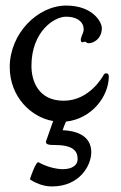

<svg xmlns="http://www.w3.org/2000/svg" viewBox="-20 -425 436 690"><path d="M371 -150C371 -164 358 -164 353 -157C349 -149 301 -63 209 -63C117 -63 93 -135 93 -188C93 -312 175 -365 217 -365C276 -365 288 -327 277 -304C272 -292 267 -279 273 -274C278 -270 285 -279 290 -273C297 -263 346 -275 346 -324C346 -346 313 -405 218 -405C115 -405 15 -304 15 -184C15 -76 93 -3 171 10L146 81C140 97 165 96 175 96C241 96 259 116 259 147C259 169 239 183 205 183C186 183 150 176 120 159C119 159 118 158 117 158C108 158 88 216 88 218C88 220 89 221 91 222C119 239 144 245 167 245C266 245 308 170 308 122C308 78 278 46 205 43C209 32 212 23 217 12C311 2 371 -80 371 -150Z"/></svg>

Font: Oregano
Style: Regular
Weight: 400
Designer: Astigmatic (AOETI)
Foundry: Astigmatic (AOETI)
Version: Version 1.000